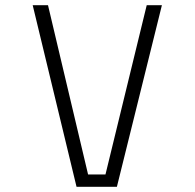

<svg xmlns="http://www.w3.org/2000/svg" viewBox="-20 -720 750 740"><path d="M545.5 -700H604L430.5 0H275L106 -700H165L319.5 -47.5H386.5Z"/></svg>

Font: League Mono UltraLight
Style: Regular
Weight: 200
Width: 6
Designer: Tyler Finck
Foundry: The League of Moveable Type / Tyler Finck
Version: Version 2.210